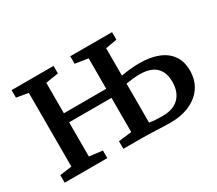

<svg xmlns="http://www.w3.org/2000/svg" viewBox="-105 -765 1114 985"><g transform="rotate(-30 452.5 -272.0)"><path d="M657 5Q644.5 5 623 4Q601.5 3 577.5 2.2Q553.5 1.5 532.2 0.8Q511 0 498 0H382.5V-45L460.5 -54.5V-257H209.5V-54.5L287.5 -45V0H35V-45L106 -54.5V-491L36.5 -503V-547.5H285V-503L209.5 -491V-310.5L460.5 -311V-491L384 -503V-547.5H631.5V-503L564 -491V-329Q584.5 -333 613.8 -336.2Q643 -339.5 672.5 -339.5Q737.5 -339.5 784 -320.8Q830.5 -302 855 -266Q879.5 -230 879.5 -178Q879.5 -122.5 852.5 -81.5Q825.5 -40.5 775.5 -17.8Q725.5 5 657 5ZM641 -45Q706 -45 739.2 -79.2Q772.5 -113.5 772.5 -172.5Q772.5 -213 757.2 -239Q742 -265 714 -277.2Q686 -289.5 646.5 -289.5Q625.5 -289.5 603 -287Q580.5 -284.5 564 -281.5V-50.5Q579 -48 599.2 -46.5Q619.5 -45 641 -45Z"/></g></svg>

Font: Merriweather 36pt
Style: Regular
Weight: 400
Designer: Eben Sorkin
Foundry: Eben Sorkin
Version: Version 2.100